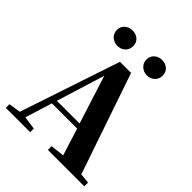

<svg xmlns="http://www.w3.org/2000/svg" viewBox="-255 -1113 1271 1271"><g transform="rotate(45 380.5 -478.0)"><path d="M246 -812C287 -812 322 -840 322 -885C322 -930 287 -956 246 -956C206 -956 169 -930 169 -885C169 -840 206 -812 246 -812ZM522 -812C563 -812 598 -840 598 -885C598 -930 563 -956 522 -956C483 -956 446 -930 446 -885C446 -840 483 -812 522 -812ZM325 -611 433 -272H220ZM408 0H749V-35L679 -42L437 -750H333L98 -47L14 -34V0H242V-34L150 -47L209 -237H445L505 -46L408 -35Z"/></g></svg>

Font: Noto Serif SC Black
Style: Regular
Weight: 900
Designer: Ryoko NISHIZUKA 西塚涼子 (kana & ideographs); Frank Grießhammer (Latin, Greek & Cyrillic); Wenlong ZHANG 张文龙 (bopomofo); San
Foundry: Adobe
Version: Version 2.001;hotconv 1.1.0;makeotfexe 2.6.0